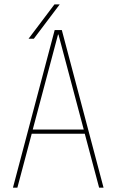

<svg xmlns="http://www.w3.org/2000/svg" viewBox="-20 -870 540 890"><path d="M251 -710H249L131.8 -269.5H368.2ZM112.3 -690.4 232.4 -849.6H256.8L136.7 -690.4ZM373 -250H127L60.5 0H40L233.4 -730.5H266.6L460 0H439.5Z"/></svg>

Font: Mgen+ 1mn thin
Style: Regular
Weight: 100
Designer: [Source Han Sans]
Ryoko NISHIZUKA  (kana & ideographs); Paul D. Hunt (Latin, Greek & Cyrillic); Wenlong ZHANG  (bopomofo
Version: Version 1.059.20150602